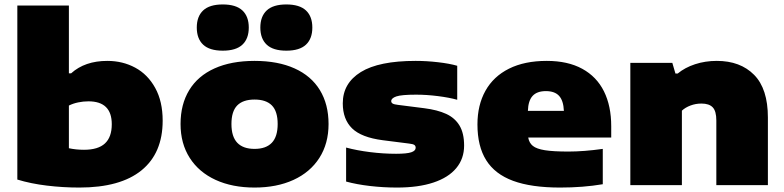

<svg xmlns="http://www.w3.org/2000/svg" viewBox="-20 -833 3530 864"><path d="M58 -25V-808H290V-503H300Q362 -559 463 -559Q532 -559 588.5 -528.5Q645 -498 678.5 -437.2Q712 -376.5 712 -290Q712 -144 616.8 -66.5Q521.5 11 337 11Q263 11 190.8 2.2Q118.5 -6.5 58 -25ZM483 -274Q483 -377 378 -377Q354.5 -377 331.8 -372.2Q309 -367.5 290 -358V-166Q321.5 -159 358 -159Q421.5 -159 452.2 -187.5Q483 -216 483 -274Z M792.5 -275Q792.5 -363.5 831.5 -427.5Q870.5 -491.5 945.5 -525.2Q1020.5 -559 1125.5 -559Q1230.5 -559 1305.5 -525.2Q1380.5 -491.5 1419.5 -427.5Q1458.5 -363.5 1458.5 -275Q1458.5 -187 1417.2 -122.5Q1376 -58 1300.8 -23.5Q1225.5 11 1125.5 11Q1025.5 11 950.2 -23.5Q875 -58 833.8 -122.5Q792.5 -187 792.5 -275ZM1229.5 -275Q1229.5 -332 1203.5 -358.5Q1177.5 -385 1125.5 -385Q1073.5 -385 1047.5 -358.5Q1021.5 -332 1021.5 -275Q1021.5 -218 1047.8 -190.5Q1074 -163 1125.5 -163Q1177 -163 1203.2 -190.5Q1229.5 -218 1229.5 -275ZM865.5 -709Q865.5 -759 894.2 -786Q923 -813 982.5 -813Q1042 -813 1070.8 -786Q1099.5 -759 1099.5 -709Q1099.5 -659 1070.8 -632Q1042 -605 982.5 -605Q923 -605 894.2 -632Q865.5 -659 865.5 -709ZM1151.5 -709Q1151.5 -759 1180.2 -786Q1209 -813 1268.5 -813Q1328 -813 1356.8 -786Q1385.5 -759 1385.5 -709Q1385.5 -659 1356.8 -632Q1328 -605 1268.5 -605Q1209 -605 1180.2 -632Q1151.5 -659 1151.5 -709Z M1537.5 -16V-169Q1585.5 -156 1645.2 -148.5Q1705 -141 1762.5 -141Q1811 -141 1830.8 -147.8Q1850.5 -154.5 1850.5 -168Q1850.5 -176.5 1844.5 -180.8Q1838.5 -185 1820.5 -187L1702.5 -202Q1606 -214.5 1564.2 -255.5Q1522.5 -296.5 1522.5 -368Q1522.5 -458.5 1603.8 -508.8Q1685 -559 1850.5 -559Q1899.5 -559 1951.2 -553Q2003 -547 2037.5 -537V-384Q2002 -394 1950.8 -400.5Q1899.5 -407 1852.5 -407Q1786 -407 1763.2 -399Q1740.5 -391 1740.5 -378Q1740.5 -371 1747 -367Q1753.5 -363 1771.5 -361L1889.5 -346Q1948.5 -338.5 1987.8 -320.5Q2027 -302.5 2047.8 -268Q2068.5 -233.5 2068.5 -178Q2068.5 -119 2033.2 -76.5Q1998 -34 1930.2 -11.5Q1862.5 11 1766.5 11Q1705 11 1645 4Q1585 -3 1537.5 -16Z M2730.5 -214H2357Q2361 -190 2377.8 -176.5Q2394.5 -163 2432 -157Q2469.5 -151 2537.5 -151Q2607 -151 2692.5 -163V-4Q2604 11 2500.5 11Q2371 11 2289 -19.2Q2207 -49.5 2167.8 -112.2Q2128.5 -175 2128.5 -273Q2128.5 -360 2164.5 -424.5Q2200.5 -489 2270.5 -524Q2340.5 -559 2440.5 -559Q2535 -559 2600 -523.5Q2665 -488 2697.8 -422Q2730.5 -356 2730.5 -265ZM2355.5 -334H2517.5Q2515.5 -380 2496 -401.5Q2476.5 -423 2436.5 -423Q2396.5 -423 2376.8 -401.5Q2357 -380 2355.5 -334Z M2816.5 -550H3005.5L3019.5 -502H3029.5Q3062 -529 3107.8 -544Q3153.5 -559 3205.5 -559Q3311.5 -559 3373.5 -496.2Q3435.5 -433.5 3435.5 -304V0H3203.5V-291Q3203.5 -333 3187.2 -350Q3171 -367 3136.5 -367Q3110.5 -367 3087.2 -358.2Q3064 -349.5 3048.5 -335V0H2816.5Z"/></svg>

Font: Encode Sans Expanded Black
Style: Regular
Weight: 900
Width: 7
Designer: Multiple Designers
Foundry: Impallari Type
Version: Version 2.000